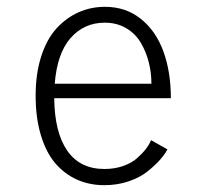

<svg xmlns="http://www.w3.org/2000/svg" viewBox="-20 -532 610 563"><path d="M471 -94Q463 -79 449 -63.2Q435 -47.5 412.8 -29.5Q390.5 -11.5 357.2 -0.2Q324 11 286 11Q242.5 11 206 -5.2Q169.5 -21.5 142.2 -53.2Q115 -85 99.8 -135.8Q84.5 -186.5 84.5 -251.5Q84.5 -316.5 101 -367.2Q117.5 -418 146 -449Q174.5 -480 210.5 -496Q246.5 -512 288 -512Q349 -512 393.2 -476.5Q437.5 -441 459.2 -381Q481 -321 481 -244H139Q140 -144 177.2 -90.2Q214.5 -36.5 286 -36.5Q316 -36.5 341 -45.2Q366 -54 382 -68.2Q398 -82.5 407.8 -95.2Q417.5 -108 423 -121ZM287.5 -465.5Q226.5 -465.5 187 -420.5Q147.5 -375.5 140.5 -286.5H424Q424 -319 416.2 -349.5Q408.5 -380 392.8 -406.8Q377 -433.5 349.8 -449.5Q322.5 -465.5 287.5 -465.5Z"/></svg>

Font: League Mono Narrow UltraLight
Style: Regular
Weight: 200
Width: 3
Designer: Tyler Finck
Foundry: The League of Moveable Type / Tyler Finck
Version: Version 2.210